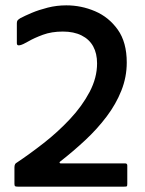

<svg xmlns="http://www.w3.org/2000/svg" viewBox="-20 -698 541 718"><path d="M47 0Q38 0 36 -2Q34 -4 34 -11V-72Q34 -86 43 -90Q91 -122 143.5 -163Q196 -204 241.5 -252.5Q287 -301 315 -354Q343 -407 343 -461Q343 -498 328.5 -524.5Q314 -551 285 -565.5Q256 -580 215 -580Q173 -580 140.5 -568Q108 -556 86.5 -543.5Q65 -531 55 -529Q43 -526 43 -536V-611Q43 -618 45.5 -621.5Q48 -625 56 -630Q73 -639 99 -650Q125 -661 158.5 -669.5Q192 -678 228 -678Q284 -678 335.5 -656Q387 -634 420.5 -587Q454 -540 454 -464Q454 -410 434 -359.5Q414 -309 379 -262.5Q344 -216 299 -174Q254 -132 204 -93Q202 -91 203 -89Q204 -87 207 -87H448Q456 -87 456 -79V-11Q456 -3 454.5 -1.5Q453 0 443 0Z"/></svg>

Font: Glory Thin SemiBold
Style: Regular
Weight: 600
Version: Version 1.011